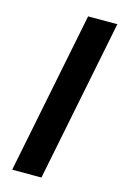

<svg xmlns="http://www.w3.org/2000/svg" viewBox="-110 -749 513 799"><g transform="rotate(15 146.5 -349.0)"><path d="M27 0H153L293 -698H167Z"/></g></svg>

Font: Braiins Sans SemiBold
Style: Italic
Weight: 600
Italic angle: -11.31°
Designer: Mike Abbink, Paul van der Laan, Pieter van Rosmalen, Jiri Chlebus, Lubos Buracinsky
Foundry: Bold Monday, Sudetype
Version: Version 1.000;hotconv 1.0.109;makeotfexe 2.5.65596